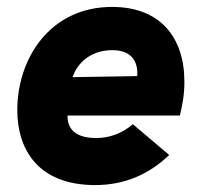

<svg xmlns="http://www.w3.org/2000/svg" viewBox="-20 -524 584 555"><path d="M255 11C337 11 409 -18 469 -76L364 -165C333 -138 295 -125 259 -125C208 -125 184 -143 177 -171C176 -177 175 -183 175 -190H500C508 -225 513 -251 513 -288C513 -416 443 -504 304 -504C123 -504 30 -353 30 -206C30 -91 91 11 255 11ZM190 -301C200 -333 234 -379 305 -379C358 -379 377 -349 377 -312L376.5 -304Z"/></svg>

Font: HK Grotesk Black
Style: Italic
Weight: 900
Italic angle: -16°
Designer: Alfredo Marco Pradil
Foundry: Hanken Design Co.
Version: Version 3.001;FEAKit 1.0